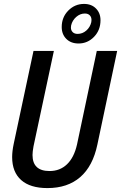

<svg xmlns="http://www.w3.org/2000/svg" viewBox="-20 -950 618 980"><path d="M42 -148Q42 -178 50 -216L151 -690H255L151 -203Q146 -175 146 -159Q146 -77 233 -77Q286 -77 322 -111.5Q358 -146 373 -212L474 -690H578L477 -212Q454 -102 389.5 -46Q325 10 222 10Q134 10 88 -31Q42 -72 42 -148ZM295 -812Q295 -862 328.5 -896Q362 -930 409 -930Q447 -930 470 -906.5Q493 -883 493 -847Q493 -796 460 -762Q427 -728 381 -728Q342 -728 318.5 -751.5Q295 -775 295 -812ZM446 -837Q447 -841 447 -848Q447 -863 438 -872Q429 -881 413 -881Q389 -881 369 -863.5Q349 -846 343 -820Q342 -816 342 -809Q342 -795 351 -786Q360 -777 376 -777Q401 -777 420.5 -794Q440 -811 446 -837Z"/></svg>

Font: Decalotype Medium Italic
Style: Regular
Weight: 500
Italic angle: -12°
Designer: Alfredo Marco Pradil
Foundry: Alfredo Marco Pradil
Version: Version 1.0